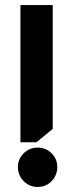

<svg xmlns="http://www.w3.org/2000/svg" viewBox="-20 -736 297 761"><path d="M189 -716V-225L124 -172H61V-716ZM129 -151Q162 -151 184.5 -128.5Q207 -106 207 -74Q207 -41 184.5 -18Q162 5 129 5Q97 5 74 -18Q51 -41 51 -74Q51 -106 74 -128.5Q97 -151 129 -151Z"/></svg>

Font: Almarai ExtraBold
Style: Regular
Weight: 800
Designer: Boutros International 2019
Foundry: Created by Boutros International 2019
Version: Version 1.10